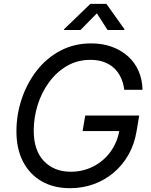

<svg xmlns="http://www.w3.org/2000/svg" viewBox="-20 -962 782 992"><path d="M342.3 10.3Q256.8 10.3 194.8 -25.6Q132.8 -61.5 98.9 -127.2Q64.9 -192.9 64.9 -283.2Q64.9 -369.1 92 -450.4Q119.1 -531.7 169.4 -596.7Q219.7 -661.6 291.3 -699.7Q362.8 -737.8 451.2 -737.8Q509.8 -737.8 558.1 -720.2Q606.4 -702.6 641.6 -670.9Q676.8 -639.2 696 -595.2Q715.3 -551.3 716.3 -498H622.1Q617.7 -533.2 604.2 -561.8Q590.8 -590.3 568.8 -610.6Q546.9 -630.9 516.4 -641.8Q485.8 -652.8 447.8 -652.8Q379.9 -652.8 325.9 -621.3Q272 -589.8 233.4 -537.1Q194.8 -484.4 174.6 -419.4Q154.3 -354.5 154.3 -287.1Q154.3 -184.6 207 -129.6Q259.8 -74.7 345.7 -74.7Q408.2 -74.7 461.7 -101.8Q515.1 -128.9 551 -178Q586.9 -227.1 597.7 -292.5L623.5 -284.7H406.7L420.4 -365.2H699.2L685.5 -283.2Q674.3 -216.3 643.8 -162.6Q613.3 -108.9 567.4 -70.1Q521.5 -31.2 464.1 -10.5Q406.7 10.3 342.3 10.3ZM396 -807.1H310.1L311 -811L446.8 -941.9H529.8L623 -811L622.1 -807.1H535.6L480.5 -893.1Z"/></svg>

Font: Inter 18pt
Style: Italic
Weight: 400
Italic angle: -9.3988°
Designer: Rasmus Andersson
Foundry: rsms
Version: Version 4.001;git-66647c0bb